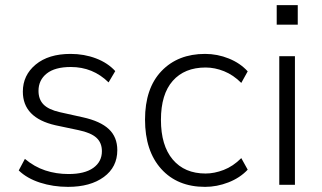

<svg xmlns="http://www.w3.org/2000/svg" viewBox="-20 -720 1253 748"><path d="M245 8Q187 8 136 -8.5Q85 -25 53 -56L77 -101Q114 -70 156.5 -56Q199 -42 247 -42Q310 -42 343.5 -66Q377 -90 377 -131Q377 -164 355.5 -183.5Q334 -203 286 -213L196 -232Q69 -261 69 -363Q69 -427 119 -468.5Q169 -510 255 -510Q308 -510 354 -492.5Q400 -475 429 -443L403 -399Q342 -459 256 -459Q194 -459 162 -433.5Q130 -408 130 -366Q130 -333 149.5 -313Q169 -293 213 -283L303 -263Q371 -248 404 -217Q437 -186 437 -135Q437 -69 384.5 -30.5Q332 8 245 8Z M779 8Q671 8 608 -62Q545 -132 545 -254Q545 -376 609 -443Q673 -510 779 -510Q827 -510 871.5 -492Q916 -474 945 -442L920 -397Q889 -428 853 -442.5Q817 -457 781 -457Q699 -457 653 -405Q607 -353 607 -253Q607 -153 653 -98.5Q699 -44 781 -44Q815 -44 851.5 -58Q888 -72 920 -104L945 -59Q915 -27 870 -9.5Q825 8 779 8Z M1058 -624V-700H1140V-624ZM1068 0V-501H1129V0Z"/></svg>

Font: Winston Light
Style: Regular
Weight: 300
Designer: Original fonts by Vernon Adams / Changes by Cristiano Sobral
Foundry: Original fonts by Vernon Adams / Changes by Cristiano Sobral
Version: Version 2.503;July 17, 2020;FontCreator 13.0.0.2655 64-bit